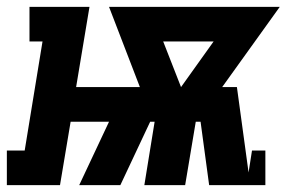

<svg xmlns="http://www.w3.org/2000/svg" viewBox="-68 -540 838 560"><path d="M-48 0V-101H4L56 -419H18V-520H193L154 -286H340L250 -520H748L580 -286H623L657 -37L667 -101H706V0H542L517 -185H503L472 0H353L383 -185H370L283 0H163L250 -185H138L107 0ZM460 -286 555 -419H408Z"/></svg>

Font: Iosevka Etoile Oblique
Style: Bold
Weight: 700
Italic angle: -9°
Designer: Belleve Invis
Foundry: Belleve Invis
Version: Version 15.5.2; ttfautohint (v1.8.4)